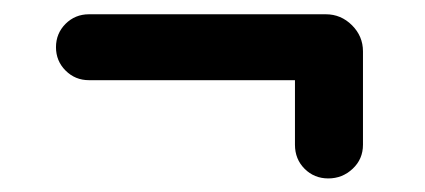

<svg xmlns="http://www.w3.org/2000/svg" viewBox="-20 -406 605 273"><path d="M399.4 -200.2V-292H106.4Q86.9 -292 73.2 -305.7Q59.6 -319.3 59.6 -338.9Q59.6 -358.4 73.2 -372.1Q86.9 -385.7 106.4 -385.7H443.4Q464.8 -385.7 480.5 -370.1Q496.1 -354.5 496.1 -333V-200.2Q496.1 -179.7 481.4 -166Q466.8 -152.3 446.8 -152.3Q426.8 -152.3 413.1 -166Q399.4 -179.7 399.4 -200.2Z"/></svg>

Font: FakePearl
Style: SemiBold
Weight: 400
Version: Version 1.2